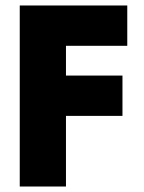

<svg xmlns="http://www.w3.org/2000/svg" viewBox="-20 -680 524 700"><path d="M220.5 0H52V-660H444V-513H220.5V-404.5H426.5V-257.5H220.5Z"/></svg>

Font: Lucymar Sans ExtraBold
Style: Regular
Weight: 800
Foundry: The League of Moveable Type (original font) / Main changes by Cristiano Sobral with portions from Mirco Monsees
Version: Version 2.001;August 30, 2020;FontCreator 13.0.0.2681 64-bit